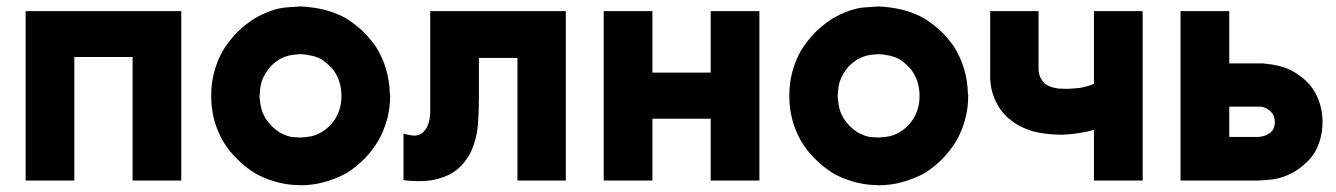

<svg xmlns="http://www.w3.org/2000/svg" viewBox="-20 -544 4099 589"><path d="M208 -369.1Q208 -328.1 208 -288.1Q208 -247.1 208 -207Q208 -176.8 208 -147.5Q208 -118.2 208 -88.9Q208 -63.5 208 -39.1Q208 -14.6 208 9.8Q205.1 9.8 203.1 9.8Q200.2 9.8 198.2 9.8Q183.6 9.8 168.9 9.8Q154.3 9.8 139.6 9.8Q128.9 9.8 119.1 9.8Q109.4 9.8 98.6 9.8Q88.9 9.8 79.1 9.8Q69.3 9.8 58.6 9.8Q58.6 7.8 58.6 4.9Q58.6 2.9 58.6 0Q58.6 -56.6 58.6 -113.3Q58.6 -170.9 58.6 -227.5Q58.6 -266.6 58.6 -305.7Q58.6 -344.7 58.6 -383.8Q58.6 -415 58.6 -446.3Q58.6 -478.5 58.6 -509.8Q61.5 -509.8 64.5 -509.8Q66.4 -509.8 69.3 -509.8Q121.1 -509.8 172.9 -509.8Q224.6 -509.8 276.4 -509.8Q312.5 -509.8 347.7 -509.8Q383.8 -509.8 418.9 -509.8Q448.2 -509.8 477.5 -509.8Q506.8 -509.8 536.1 -509.8Q536.1 -507.8 536.1 -504.9Q536.1 -502.9 536.1 -500Q536.1 -482.4 536.1 -463.9Q536.1 -446.3 536.1 -428.7Q536.1 -389.6 536.1 -350.6Q536.1 -311.5 536.1 -272.5Q536.1 -233.4 536.1 -194.3Q536.1 -155.3 536.1 -116.2Q536.1 -85 536.1 -53.7Q536.1 -21.5 536.1 9.8Q533.2 9.8 531.2 9.8Q528.3 9.8 526.4 9.8Q511.7 9.8 497.1 9.8Q482.4 9.8 467.8 9.8Q457 9.8 447.3 9.8Q437.5 9.8 426.8 9.8Q417 9.8 407.2 9.8Q397.5 9.8 386.7 9.8Q386.7 7.8 386.7 4.9Q386.7 2.9 386.7 0Q386.7 -43 386.7 -85.9Q386.7 -128.9 386.7 -172.9Q386.7 -202.1 386.7 -231.4Q386.7 -260.7 386.7 -291Q386.7 -310.5 386.7 -330.1Q386.7 -349.6 386.7 -369.1Q367.2 -369.1 346.7 -369.1Q326.2 -369.1 306.6 -369.1Q291 -369.1 275.4 -369.1Q259.8 -369.1 244.1 -369.1Q239.3 -369.1 234.4 -369.1Q228.5 -369.1 223.6 -369.1Q219.7 -369.1 215.8 -369.1Q211.9 -369.1 208 -369.1Z M901.4 24.4Q894.5 23.4 886.7 23.4Q878.9 23.4 872.1 22.5Q842.8 19.5 816.4 10.7Q790 2.9 763.7 -11.7Q733.4 -30.3 709 -54.7Q683.6 -79.1 665 -109.4Q627.9 -173.8 627.9 -248Q627 -322.3 663.1 -387.7Q681.6 -418 706.1 -443.4Q730.5 -467.8 760.7 -487.3Q815.4 -518.6 861.3 -521.5Q906.2 -524.4 901.4 -524.4Q938.5 -522.5 972.7 -514.6Q1005.9 -506.8 1039.1 -489.3Q1067.4 -471.7 1090.8 -450.2Q1114.3 -427.7 1132.8 -401.4Q1173.8 -335.9 1175.8 -257.8Q1176.8 -253.9 1176.8 -250Q1176.8 -176.8 1140.6 -112.3Q1122.1 -82 1097.7 -56.6Q1073.2 -32.2 1043 -12.7Q1009.8 4.9 974.6 14.6Q939.5 24.4 901.4 24.4ZM901.4 -377.9Q883.8 -377 868.2 -374Q851.6 -370.1 835.9 -361.3Q822.3 -352.5 811.5 -341.8Q800.8 -330.1 793 -316.4Q780.3 -293.9 778.3 -273.4Q776.4 -252 776.4 -250Q776.4 -247.1 776.4 -244.1Q776.4 -241.2 777.3 -238.3Q778.3 -223.6 782.2 -209Q786.1 -195.3 793.9 -181.6Q802.7 -168 813.5 -157.2Q824.2 -146.5 837.9 -137.7Q864.3 -123 884.8 -123Q905.3 -122.1 901.4 -122.1Q918.9 -123 935.5 -126Q952.1 -129.9 967.8 -139.6Q981.4 -147.5 992.2 -159.2Q1002.9 -169.9 1010.7 -183.6Q1028.3 -214.8 1027.3 -251Q1027.3 -288.1 1009.8 -318.4Q1002 -332 990.2 -342.8Q979.5 -353.5 965.8 -362.3Q949.2 -371.1 931.6 -374Q914.1 -377.9 901.4 -377.9Z M1449.2 -366.2Q1449.2 -349.6 1449.2 -333Q1449.2 -316.4 1449.2 -299.8Q1449.2 -287.1 1449.2 -274.4Q1449.2 -260.7 1449.2 -248Q1449.2 -204.1 1446.3 -161.1Q1442.4 -118.2 1424.8 -78.1Q1413.1 -55.7 1396.5 -37.1Q1379.9 -19.5 1357.4 -7.8Q1324.2 7.8 1289.1 10.7Q1276.4 11.7 1263.7 11.7Q1241.2 11.7 1217.8 8.8Q1217.8 6.8 1217.8 4.9Q1217.8 2 1217.8 0Q1217.8 -14.6 1217.8 -29.3Q1217.8 -43.9 1217.8 -58.6Q1217.8 -68.4 1217.8 -78.1Q1217.8 -86.9 1217.8 -96.7Q1217.8 -105.5 1217.8 -115.2Q1217.8 -124 1217.8 -132.8Q1218.8 -132.8 1218.8 -133.8Q1222.7 -132.8 1230.5 -130.9Q1240.2 -128.9 1250 -127.9Q1259.8 -127.9 1268.6 -131.8Q1276.4 -135.7 1281.2 -141.6Q1286.1 -147.5 1290 -154.3Q1300.8 -177.7 1299.8 -205.1Q1299.8 -232.4 1299.8 -257.8Q1299.8 -281.2 1299.8 -305.7Q1299.8 -329.1 1299.8 -353.5Q1299.8 -376 1299.8 -398.4Q1299.8 -420.9 1299.8 -443.4Q1299.8 -460 1299.8 -476.6Q1299.8 -493.2 1299.8 -509.8Q1302.7 -509.8 1304.7 -509.8Q1307.6 -509.8 1309.6 -509.8Q1355.5 -509.8 1400.4 -509.8Q1445.3 -509.8 1490.2 -509.8Q1520.5 -509.8 1551.8 -509.8Q1583 -509.8 1613.3 -509.8Q1639.6 -509.8 1665 -509.8Q1690.4 -509.8 1715.8 -509.8Q1715.8 -507.8 1715.8 -504.9Q1715.8 -502.9 1715.8 -500Q1715.8 -482.4 1715.8 -463.9Q1715.8 -446.3 1715.8 -428.7Q1715.8 -389.6 1715.8 -350.6Q1715.8 -311.5 1715.8 -272.5Q1715.8 -233.4 1715.8 -194.3Q1715.8 -155.3 1715.8 -116.2Q1715.8 -85 1715.8 -53.7Q1715.8 -21.5 1715.8 9.8Q1713.9 9.8 1710.9 9.8Q1709 9.8 1706.1 9.8Q1691.4 9.8 1676.8 9.8Q1662.1 9.8 1647.5 9.8Q1637.7 9.8 1627 9.8Q1617.2 9.8 1607.4 9.8Q1596.7 9.8 1586.9 9.8Q1577.1 9.8 1567.4 9.8Q1567.4 7.8 1567.4 4.9Q1567.4 2.9 1567.4 0Q1567.4 -43 1567.4 -85.9Q1567.4 -127.9 1567.4 -170.9Q1567.4 -200.2 1567.4 -229.5Q1567.4 -258.8 1567.4 -288.1Q1567.4 -307.6 1567.4 -327.1Q1567.4 -346.7 1567.4 -366.2Q1553.7 -366.2 1541 -366.2Q1527.3 -366.2 1514.6 -366.2Q1503.9 -366.2 1493.2 -366.2Q1482.4 -366.2 1471.7 -366.2Q1467.8 -366.2 1463.9 -366.2Q1460.9 -366.2 1457 -366.2Q1455.1 -366.2 1453.1 -366.2Q1451.2 -366.2 1449.2 -366.2Z M2160.2 -321.3Q2160.2 -339.8 2160.2 -359.4Q2160.2 -377.9 2160.2 -396.5Q2160.2 -412.1 2160.2 -426.8Q2160.2 -441.4 2160.2 -456.1Q2160.2 -469.7 2160.2 -483.4Q2160.2 -496.1 2160.2 -509.8Q2163.1 -509.8 2165 -509.8Q2168 -509.8 2170.9 -509.8Q2174.8 -509.8 2179.7 -509.8Q2184.6 -509.8 2188.5 -509.8Q2199.2 -509.8 2209 -509.8Q2218.8 -509.8 2229.5 -509.8Q2239.3 -509.8 2249 -509.8Q2258.8 -509.8 2269.5 -509.8Q2279.3 -509.8 2289.1 -509.8Q2299.8 -509.8 2309.6 -509.8Q2309.6 -507.8 2309.6 -504.9Q2309.6 -502.9 2309.6 -500Q2309.6 -443.4 2309.6 -386.7Q2309.6 -329.1 2309.6 -272.5Q2309.6 -233.4 2309.6 -194.3Q2309.6 -155.3 2309.6 -116.2Q2309.6 -85 2309.6 -53.7Q2309.6 -21.5 2309.6 9.8Q2306.6 9.8 2304.7 9.8Q2301.8 9.8 2299.8 9.8Q2285.2 9.8 2270.5 9.8Q2255.9 9.8 2241.2 9.8Q2230.5 9.8 2220.7 9.8Q2210.9 9.8 2200.2 9.8Q2190.4 9.8 2180.7 9.8Q2170.9 9.8 2160.2 9.8Q2160.2 7.8 2160.2 4.9Q2160.2 2.9 2160.2 0Q2160.2 -21.5 2160.2 -43Q2160.2 -64.5 2160.2 -85.9Q2160.2 -101.6 2160.2 -116.2Q2160.2 -130.9 2160.2 -145.5Q2160.2 -154.3 2160.2 -163.1Q2160.2 -171.9 2160.2 -179.7Q2140.6 -179.7 2120.1 -179.7Q2099.6 -179.7 2080.1 -179.7Q2064.5 -179.7 2048.8 -179.7Q2033.2 -179.7 2017.6 -179.7Q2008.8 -179.7 2000 -179.7Q1990.2 -179.7 1981.4 -179.7Q1981.4 -161.1 1981.4 -141.6Q1981.4 -123 1981.4 -103.5Q1981.4 -88.9 1981.4 -74.2Q1981.4 -59.6 1981.4 -43.9Q1981.4 -30.3 1981.4 -17.6Q1981.4 -3.9 1981.4 9.8Q1978.5 9.8 1976.6 9.8Q1973.6 9.8 1971.7 9.8Q1957 9.8 1942.4 9.8Q1927.7 9.8 1913.1 9.8Q1902.3 9.8 1892.6 9.8Q1882.8 9.8 1872.1 9.8Q1862.3 9.8 1852.5 9.8Q1842.8 9.8 1832 9.8Q1832 7.8 1832 4.9Q1832 2.9 1832 0Q1832 -56.6 1832 -113.3Q1832 -170.9 1832 -227.5Q1832 -266.6 1832 -305.7Q1832 -344.7 1832 -383.8Q1832 -415 1832 -446.3Q1832 -478.5 1832 -509.8Q1835 -509.8 1837.9 -509.8Q1839.8 -509.8 1842.8 -509.8Q1857.4 -509.8 1872.1 -509.8Q1886.7 -509.8 1901.4 -509.8Q1911.1 -509.8 1920.9 -509.8Q1931.6 -509.8 1941.4 -509.8Q1951.2 -509.8 1960.9 -509.8Q1971.7 -509.8 1981.4 -509.8Q1981.4 -507.8 1981.4 -504.9Q1981.4 -502.9 1981.4 -500Q1981.4 -478.5 1981.4 -457Q1981.4 -435.5 1981.4 -414.1Q1981.4 -399.4 1981.4 -384.8Q1981.4 -370.1 1981.4 -355.5Q1981.4 -346.7 1981.4 -337.9Q1981.4 -329.1 1981.4 -321.3Q2002 -321.3 2021.5 -321.3Q2042 -321.3 2061.5 -321.3Q2077.1 -321.3 2092.8 -321.3Q2108.4 -321.3 2124 -321.3Q2128.9 -321.3 2134.8 -321.3Q2139.6 -321.3 2144.5 -321.3Q2148.4 -321.3 2152.3 -321.3Q2156.2 -321.3 2160.2 -321.3Z M2674.8 24.4Q2668 23.4 2660.2 23.4Q2652.3 23.4 2645.5 22.5Q2616.2 19.5 2589.8 10.7Q2563.5 2.9 2537.1 -11.7Q2506.8 -30.3 2482.4 -54.7Q2457 -79.1 2438.5 -109.4Q2401.4 -173.8 2401.4 -248Q2400.4 -322.3 2436.5 -387.7Q2455.1 -418 2479.5 -443.4Q2503.9 -467.8 2534.2 -487.3Q2588.9 -518.6 2634.8 -521.5Q2679.7 -524.4 2674.8 -524.4Q2711.9 -522.5 2746.1 -514.6Q2779.3 -506.8 2812.5 -489.3Q2840.8 -471.7 2864.3 -450.2Q2887.7 -427.7 2906.2 -401.4Q2947.3 -335.9 2949.2 -257.8Q2950.2 -253.9 2950.2 -250Q2950.2 -176.8 2914.1 -112.3Q2895.5 -82 2871.1 -56.6Q2846.7 -32.2 2816.4 -12.7Q2783.2 4.9 2748 14.6Q2712.9 24.4 2674.8 24.4ZM2674.8 -377.9Q2657.2 -377 2641.6 -374Q2625 -370.1 2609.4 -361.3Q2595.7 -352.5 2585 -341.8Q2574.2 -330.1 2566.4 -316.4Q2553.7 -293.9 2551.8 -273.4Q2549.8 -252 2549.8 -250Q2549.8 -247.1 2549.8 -244.1Q2549.8 -241.2 2550.8 -238.3Q2551.8 -223.6 2555.7 -209Q2559.6 -195.3 2567.4 -181.6Q2576.2 -168 2586.9 -157.2Q2597.7 -146.5 2611.3 -137.7Q2637.7 -123 2658.2 -123Q2678.7 -122.1 2674.8 -122.1Q2692.4 -123 2709 -126Q2725.6 -129.9 2741.2 -139.6Q2754.9 -147.5 2765.6 -159.2Q2776.4 -169.9 2784.2 -183.6Q2801.8 -214.8 2800.8 -251Q2800.8 -288.1 2783.2 -318.4Q2775.4 -332 2763.7 -342.8Q2752.9 -353.5 2739.3 -362.3Q2722.7 -371.1 2705.1 -374Q2687.5 -377.9 2674.8 -377.9Z M3335.9 -287.1Q3335.9 -311.5 3335.9 -336.9Q3335.9 -361.3 3335.9 -386.7Q3335.9 -403.3 3335.9 -420.9Q3335.9 -438.5 3335.9 -456.1Q3335.9 -469.7 3335.9 -483.4Q3335.9 -496.1 3335.9 -509.8Q3338.9 -509.8 3340.8 -509.8Q3343.8 -509.8 3345.7 -509.8Q3350.6 -509.8 3355.5 -509.8Q3360.4 -509.8 3364.3 -509.8Q3375 -509.8 3384.8 -509.8Q3394.5 -509.8 3405.3 -509.8Q3415 -509.8 3424.8 -509.8Q3434.6 -509.8 3445.3 -509.8Q3455.1 -509.8 3464.8 -509.8Q3475.6 -509.8 3485.4 -509.8Q3485.4 -507.8 3485.4 -504.9Q3485.4 -502.9 3485.4 -500Q3485.4 -443.4 3485.4 -386.7Q3485.4 -329.1 3485.4 -272.5Q3485.4 -233.4 3485.4 -194.3Q3485.4 -155.3 3485.4 -116.2Q3485.4 -85 3485.4 -53.7Q3485.4 -21.5 3485.4 9.8Q3482.4 9.8 3480.5 9.8Q3477.5 9.8 3475.6 9.8Q3460.9 9.8 3446.3 9.8Q3431.6 9.8 3416 9.8Q3406.2 9.8 3396.5 9.8Q3386.7 9.8 3376 9.8Q3366.2 9.8 3356.4 9.8Q3345.7 9.8 3335.9 9.8Q3335.9 7.8 3335.9 4.9Q3335.9 2.9 3335.9 0Q3335.9 -18.6 3335.9 -36.1Q3335.9 -54.7 3335.9 -72.3Q3335.9 -85 3335.9 -96.7Q3335.9 -109.4 3335.9 -122.1Q3335.9 -127.9 3335.9 -133.8Q3335.9 -139.6 3335.9 -145.5Q3326.2 -142.6 3316.4 -140.6Q3305.7 -138.7 3295.9 -136.7Q3286.1 -134.8 3276.4 -133.8Q3266.6 -132.8 3256.8 -131.8Q3253.9 -131.8 3250 -131.8Q3247.1 -131.8 3244.1 -130.9Q3243.2 -130.9 3238.3 -130.9Q3232.4 -130.9 3227.5 -130.9Q3197.3 -131.8 3168.9 -136.7Q3140.6 -141.6 3112.3 -155.3Q3092.8 -165 3077.1 -178.7Q3060.5 -191.4 3047.9 -210Q3018.6 -253.9 3017.6 -305.7Q3017.6 -356.4 3017.6 -407.2Q3017.6 -421.9 3017.6 -435.5Q3017.6 -450.2 3017.6 -464.8Q3017.6 -475.6 3017.6 -487.3Q3017.6 -499 3017.6 -509.8Q3019.5 -509.8 3022.5 -509.8Q3024.4 -509.8 3027.3 -509.8Q3042 -509.8 3056.6 -509.8Q3071.3 -509.8 3085.9 -509.8Q3095.7 -509.8 3105.5 -509.8Q3116.2 -509.8 3126 -509.8Q3135.7 -509.8 3146.5 -509.8Q3156.2 -509.8 3166 -509.8Q3166 -507.8 3166 -504.9Q3166 -502.9 3166 -500Q3166 -481.4 3166 -462.9Q3166 -444.3 3166 -425.8Q3166 -413.1 3166 -399.4Q3166 -386.7 3166 -374Q3166 -355.5 3166 -335.9Q3165 -315.4 3175.8 -298.8Q3179.7 -292 3185.5 -287.1Q3192.4 -283.2 3199.2 -279.3Q3211.9 -274.4 3225.6 -272.5Q3240.2 -271.5 3249 -271.5Q3260.7 -271.5 3271.5 -272.5Q3283.2 -273.4 3293.9 -274.4Q3300.8 -276.4 3307.6 -277.3Q3313.5 -279.3 3320.3 -281.2Q3322.3 -282.2 3324.2 -282.2Q3326.2 -283.2 3329.1 -284.2Q3331.1 -285.2 3333 -285.2Q3334 -286.1 3335.9 -287.1Z M3751 -349.6Q3759.8 -349.6 3767.6 -349.6Q3776.4 -349.6 3785.2 -349.6Q3793 -349.6 3799.8 -349.6Q3807.6 -349.6 3815.4 -349.6Q3819.3 -349.6 3828.1 -349.6Q3837.9 -349.6 3837.9 -349.6Q3843.8 -349.6 3850.6 -349.6Q3856.4 -349.6 3862.3 -348.6Q3883.8 -346.7 3903.3 -341.8Q3922.9 -336.9 3941.4 -328.1Q3960.9 -317.4 3977.5 -303.7Q3994.1 -290 4006.8 -272.5Q4036.1 -228.5 4037.1 -172.9Q4037.1 -171.9 4037.1 -169.9Q4037.1 -116.2 4010.7 -72.3Q3998 -53.7 3981.4 -40Q3965.8 -25.4 3946.3 -14.6Q3911.1 3.9 3879.9 6.8Q3849.6 9.8 3837.9 9.8Q3810.5 9.8 3783.2 9.8Q3755.9 9.8 3728.5 9.8Q3710.9 9.8 3693.4 9.8Q3674.8 9.8 3657.2 9.8Q3643.6 9.8 3629.9 9.8Q3615.2 9.8 3601.6 9.8Q3601.6 7.8 3601.6 4.9Q3601.6 2.9 3601.6 0Q3601.6 -56.6 3601.6 -113.3Q3601.6 -170.9 3601.6 -227.5Q3601.6 -266.6 3601.6 -305.7Q3601.6 -344.7 3601.6 -383.8Q3601.6 -415 3601.6 -446.3Q3601.6 -478.5 3601.6 -509.8Q3604.5 -509.8 3607.4 -509.8Q3609.4 -509.8 3612.3 -509.8Q3627 -509.8 3641.6 -509.8Q3656.2 -509.8 3670.9 -509.8Q3680.7 -509.8 3690.4 -509.8Q3701.2 -509.8 3710.9 -509.8Q3720.7 -509.8 3730.5 -509.8Q3741.2 -509.8 3751 -509.8Q3751 -507.8 3751 -504.9Q3751 -502.9 3751 -500Q3751 -481.4 3751 -463.9Q3751 -445.3 3751 -426.8Q3751 -415 3751 -402.3Q3751 -389.6 3751 -377Q3751 -373 3751 -369.1Q3751 -365.2 3751 -360.4Q3751 -358.4 3751 -355.5Q3751 -352.5 3751 -349.6ZM3751 -216.8Q3751 -215.8 3751 -214.8Q3751 -213.9 3751 -211.9Q3751 -209 3751 -206.1Q3751 -203.1 3751 -200.2Q3751 -191.4 3751 -182.6Q3751 -173.8 3751 -165Q3751 -155.3 3751 -144.5Q3751 -134.8 3751 -124Q3753.9 -124 3757.8 -124Q3760.7 -124 3763.7 -124Q3771.5 -124 3779.3 -124Q3787.1 -124 3793.9 -124Q3801.8 -124 3820.3 -124Q3838.9 -124 3838.9 -124Q3846.7 -124 3853.5 -126Q3860.4 -127 3867.2 -130.9Q3872.1 -133.8 3877 -136.7Q3880.9 -140.6 3884.8 -145.5Q3891.6 -157.2 3890.6 -170.9Q3890.6 -184.6 3883.8 -195.3Q3879.9 -200.2 3876 -204.1Q3871.1 -208 3866.2 -210.9Q3862.3 -212.9 3857.4 -214.8Q3853.5 -215.8 3848.6 -216.8Q3847.7 -216.8 3846.7 -216.8Q3846.7 -216.8 3845.7 -216.8Q3843.8 -216.8 3841.8 -216.8Q3839.8 -216.8 3838.9 -216.8Q3833 -216.8 3827.1 -216.8Q3821.3 -216.8 3815.4 -216.8Q3806.6 -216.8 3798.8 -216.8Q3790 -216.8 3782.2 -216.8Q3774.4 -216.8 3767.6 -216.8Q3759.8 -216.8 3752 -216.8Q3752 -216.8 3752 -216.8Q3751 -216.8 3751 -216.8Z"/></svg>

Font: LeFont
Style: Bold
Weight: 800
Designer: Leryon MEDIA
Version: Version 1.0